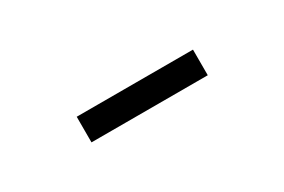

<svg xmlns="http://www.w3.org/2000/svg" viewBox="-3 -876 606 409"><g transform="rotate(-30 300.0 -671.5)"><path d="M157 -703H443V-640H157Z"/></g></svg>

Font: IBM Plex Serif Text
Style: Regular
Weight: 450
Designer: Mike Abbink, Paul van der Laan, Pieter van Rosmalen
Foundry: Bold Monday
Version: Version 3.001